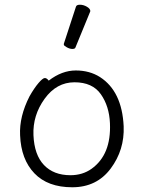

<svg xmlns="http://www.w3.org/2000/svg" viewBox="-20 -779 608 812"><path d="M301 -750Q303 -759 318 -759Q333 -759 347.5 -750.5Q362 -742 362 -732Q362 -730 361 -729L299 -578Q297 -572 286 -572Q275 -572 262.5 -579Q250 -586 250 -590V-594ZM186 -438Q242 -481 300.5 -481Q359 -481 403 -453Q496 -393 503 -245Q507 -145 448 -66Q389 13 285.5 13Q182 13 125.5 -46Q69 -105 65 -207Q61 -286 105 -372Q125 -407 143 -428Q161 -449 169.5 -449Q178 -449 186 -438ZM278 -38Q329 -38 367 -65Q451 -125 445 -258Q442 -330 406.5 -380.5Q371 -431 295 -431Q219 -431 168.5 -361Q118 -291 121.5 -207.5Q125 -124 166 -81Q207 -38 278 -38Z"/></svg>

Font: LXGW WenKai Light
Style: Regular
Weight: 300
Designer: LXGW / Fontworks Inc.
Foundry: LXGW / Fontworks Inc.
Version: Version 1.501; October 10, 2024